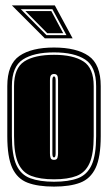

<svg xmlns="http://www.w3.org/2000/svg" viewBox="-20 -680 400 711"><path d="M180 11Q120 11 82 -3.5Q44 -18 25.5 -58Q7 -98 7 -176V-361Q7 -442 52 -473Q97 -504 180 -504Q263 -504 308 -473Q353 -442 353 -361V-176Q353 -98 334 -58Q315 -18 277 -3.5Q239 11 180 11ZM180 -7Q234 -7 268.5 -20Q303 -33 319.5 -69.5Q336 -106 336 -176V-361Q336 -433 295.5 -459.5Q255 -486 180 -486Q105 -486 64.5 -459.5Q24 -433 24 -361V-176Q24 -106 40.5 -69.5Q57 -33 92 -20Q127 -7 180 -7ZM180 -16Q129 -16 96 -28.5Q63 -41 47.5 -75.5Q32 -110 32 -176V-361Q32 -428 70 -452.5Q108 -477 180 -477Q251 -477 289 -452.5Q327 -428 327 -361V-176Q327 -110 311.5 -75.5Q296 -41 263.5 -28.5Q231 -16 180 -16ZM180 -88Q191 -88 193 -96.5Q195 -105 195 -112V-382Q195 -396 191.5 -401Q188 -406 180 -406Q173 -406 169 -401.5Q165 -397 165 -382V-112Q165 -102 167.5 -95Q170 -88 180 -88ZM180 -97Q174 -97 174 -112V-382Q174 -397 180 -397Q186 -397 186 -382V-112Q186 -97 180 -97ZM183 -660 249 -538H146L24 -660ZM226 -550 174 -646H57L152 -550ZM214 -557H155L74 -639H170Z"/></svg>

Font: Alumni Sans Collegiate One
Style: Regular
Weight: 400
Designer: Robert E. Leuschke
Foundry: Robert E. Leuschke
Version: Version 1.100